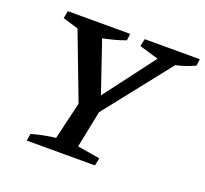

<svg xmlns="http://www.w3.org/2000/svg" viewBox="-114 -785 983 920"><g transform="rotate(20 377.5 -325.0)"><path d="M109 0 115 -36Q178 -54 237 -60L282 -251L154 -588L75 -612L82 -650H400L396 -616Q368 -605 339 -597.5Q310 -590 281 -584L369 -325L564 -583L466 -612L474 -650H755L751 -616Q705 -594 654 -583L388 -246L350 -58L465 -39L457 0Z"/></g></svg>

Font: Piazzolla Medium
Style: Italic
Weight: 500
Italic angle: -11.3°
Designer: Juan Pablo del Peral
Foundry: Huerta Tipografica
Version: Version 1.330